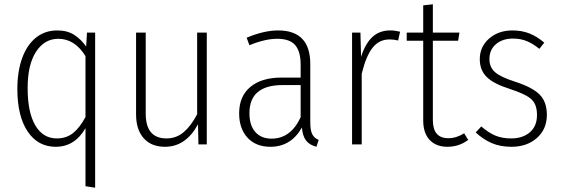

<svg xmlns="http://www.w3.org/2000/svg" viewBox="-20 -674 2620 896"><path d="M424 -522V202L379 195V-76Q329 11 240 11Q157 11 109 -60.5Q61 -132 61 -259Q61 -341 83.5 -403Q106 -465 148 -498.5Q190 -532 247 -532Q294 -532 326 -511.5Q358 -491 382 -457L386 -522ZM379 -128V-412Q329 -493 252 -493Q188 -493 148.5 -433Q109 -373 109 -263Q109 -149 145 -88.5Q181 -28 245 -28Q290 -28 321.5 -53.5Q353 -79 379 -128Z M945 0H906L904 -94Q847 11 750 11Q686 11 650.5 -29Q615 -69 615 -140V-522H660V-144Q660 -28 757 -28Q803 -28 837.5 -57.5Q872 -87 900 -141V-522H945Z M1467 -21 1457 11Q1425 3 1408.5 -18Q1392 -39 1389 -79Q1338 11 1242 11Q1174 11 1135 -31.5Q1096 -74 1096 -145Q1096 -225 1148.5 -268.5Q1201 -312 1294 -312H1383V-372Q1383 -434 1357.5 -463.5Q1332 -493 1274 -493Q1217 -493 1144 -463L1131 -498Q1212 -532 1278 -532Q1428 -532 1428 -375V-103Q1428 -66 1437 -48Q1446 -30 1467 -21ZM1383 -127V-277H1299Q1144 -277 1144 -146Q1144 -89 1171.5 -58Q1199 -27 1247 -27Q1337 -27 1383 -127Z M1847 -526 1838 -485Q1818 -490 1798 -490Q1749 -490 1718.5 -451Q1688 -412 1668 -330V0H1623V-522H1662L1665 -409Q1685 -471 1718 -501.5Q1751 -532 1801 -532Q1823 -532 1847 -526Z M2165 -21Q2122 11 2068 11Q2015 11 1985 -21Q1955 -53 1955 -112V-484H1878V-522H1955V-649L2000 -654V-522H2124L2118 -484H2000V-114Q2000 -29 2072 -29Q2110 -29 2146 -52Z M2520 -475 2497 -446Q2466 -471 2437.5 -482.5Q2409 -494 2374 -494Q2325 -494 2294.5 -468Q2264 -442 2264 -398Q2264 -360 2290.5 -337Q2317 -314 2383 -293Q2464 -267 2498 -233Q2532 -199 2532 -138Q2532 -71 2485.5 -30Q2439 11 2367 11Q2314 11 2274 -6.5Q2234 -24 2200 -56L2226 -84Q2259 -55 2291 -41.5Q2323 -28 2366 -28Q2419 -28 2452.5 -56.5Q2486 -85 2486 -137Q2486 -170 2475 -191Q2464 -212 2437 -227Q2410 -242 2359 -259Q2283 -283 2251 -315Q2219 -347 2219 -398Q2219 -456 2262.5 -494Q2306 -532 2372 -532Q2415 -532 2450.5 -518Q2486 -504 2520 -475Z"/></svg>

Font: Fira Sans Condensed ExtraLight
Style: Regular
Weight: 275
Width: 3
Designer: Carrois Corporate & Edenspiekermann AG
Foundry: Carrois Corporate GbR & Edenspiekermann AG
Version: Version 4.203